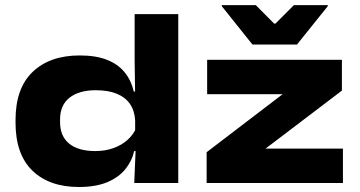

<svg xmlns="http://www.w3.org/2000/svg" viewBox="-20 -713 1402 748"><path d="M287 15.5Q172.5 15.5 106.5 -48Q40.5 -111.5 40.5 -235.5V-245Q40.5 -369.5 107.5 -433.2Q174.5 -497 290.5 -497Q353.5 -497 396.2 -480.2Q439 -463.5 465 -432Q491 -400.5 501 -356.5H552.5L506.5 -244Q504.5 -281.5 486.5 -307.8Q468.5 -334 435 -347.8Q401.5 -361.5 353 -361.5Q288 -361.5 251 -332.5Q214 -303.5 214 -247.5V-237.5Q214 -182 249.8 -153.2Q285.5 -124.5 351 -124.5Q390 -124.5 422 -136Q454 -147.5 476.8 -168Q499.5 -188.5 510.5 -214L558.5 -124.5H502.5Q494 -85.5 468.2 -53.8Q442.5 -22 397.8 -3.2Q353 15.5 287 15.5ZM503 0 509 -142.5 506.5 -174V-317.5V-341.5L504.5 -480V-658H674.5V0ZM1316 -134V0H785V-120L1081 -346H787V-480H1312V-360L1014.5 -134ZM963.5 -539.5 844 -689V-693H976.5L1048 -621H1053L1125 -693H1257V-689L1137 -539.5Z"/></svg>

Font: Anek Latin Expanded
Style: Bold
Weight: 700
Width: 7
Designer: Yesha Goshar
Foundry: Ek Type
Version: Version 1.003